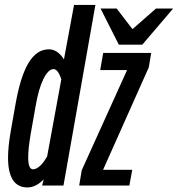

<svg xmlns="http://www.w3.org/2000/svg" viewBox="-20 -774 742 800"><path d="M155.5 -1 162 -26.5Q129 7 94.5 7Q13.5 7 13.5 -117.5Q13.5 -162.5 25 -228.5L43.5 -333.5Q64 -453 98.2 -510.8Q132.5 -568.5 183.5 -568.5Q220 -568.5 246.5 -526.5L288.5 -753.5H377.5L244.5 -1ZM203 -486Q181.5 -486 161.2 -445.5Q141 -405 128.5 -332.5L108 -216.5Q97.5 -154.5 97.5 -119Q97.5 -68.5 117.5 -68.5Q131 -68.5 146.8 -82.8Q162.5 -97 176.5 -122.5L235.5 -443.5Q228 -466 220 -476Q212 -486 203 -486ZM397.5 -482 410 -553.5H610L600 -493.5L409.5 -66.5H531L519 -1H310L320.5 -64.5L509.5 -482ZM399 -738.5H466L532 -652.5L630 -738.5H701.5L573 -588H475Z"/></svg>

Font: JuliaMono Medium
Style: Italic
Weight: 500
Italic angle: -9°
Monospace: yes
Designer: cormullion
Foundry: corm
Version: Version 0.054; ttfautohint (v1.8.4)